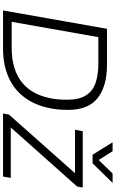

<svg xmlns="http://www.w3.org/2000/svg" viewBox="232 -995 763 1267"><g transform="rotate(90 613.5 -361.5)"><path d="M49 0 170 -686H406Q549 -686 627 -624.5Q705 -563 705 -431Q705 -401 703 -373Q701 -345 696 -319Q677 -215 624.5 -144Q572 -73 490 -36.5Q408 0 300 0ZM124 -57H294Q370 -57 429 -75.5Q488 -94 530 -130Q572 -166 597.5 -218.5Q623 -271 633 -339Q635 -353 636 -367Q637 -381 637.5 -395.5Q638 -410 638 -424Q638 -502 609.5 -547Q581 -592 527.5 -610.5Q474 -629 398 -629H225ZM729 0 736 -39 1123 -475H836L846 -526H1217L1211 -489L821 -51H1154L1145 0ZM1187 -723 1058 -591H1001L919 -723H978L1049 -610H1015L1125 -723Z"/></g></svg>

Font: Archivo SemiBold ExtraLight
Style: Italic
Weight: 250
Italic angle: -10°
Version: Version 2.001